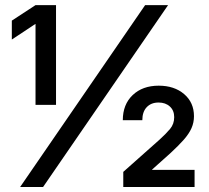

<svg xmlns="http://www.w3.org/2000/svg" viewBox="-20 -748 835 768"><path d="M204.1 -727.5V-328.6H122.1V-651.9H121.1L27.3 -589.8V-665.5L122.1 -727.5ZM60.5 0 560.5 -727.5H652.3L152.3 0ZM473.1 0V-60.5L617.7 -189Q643.6 -212.4 660.2 -232.2Q676.8 -252 676.8 -279.3Q676.8 -306.2 659.4 -322Q642.1 -337.9 614.3 -337.9Q584.5 -337.9 566.9 -319.3Q549.3 -300.8 549.3 -267.1H471.2Q471.2 -330.1 510.7 -367.7Q550.3 -405.3 614.7 -405.3Q677.2 -405.3 716.6 -371.6Q755.9 -337.9 755.9 -283.2Q755.9 -257.8 746.1 -235.6Q736.3 -213.4 715.8 -189.9Q695.3 -166.5 663.1 -136.7L588.4 -69.8V-68.4H758.3V0Z"/></svg>

Font: Inter 28pt Medium
Style: Regular
Weight: 500
Designer: Rasmus Andersson
Foundry: rsms
Version: Version 4.001;git-66647c0bb